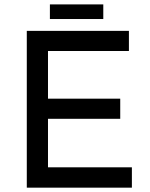

<svg xmlns="http://www.w3.org/2000/svg" viewBox="-20 -865 692 885"><path d="M574.2 -722.7V-629.9H201.2V-410.2H534.2V-317.4H201.2V-93.8H587.9V0H103.5V-722.7ZM456.1 -844.7V-777.3H210V-844.7Z"/></svg>

Font: Josefin Sans CFJ
Style: Regular
Weight: 400
Designer: Santiago Orozco
Foundry: Typemade
Version: Version 2.000